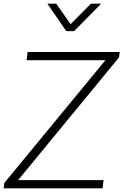

<svg xmlns="http://www.w3.org/2000/svg" viewBox="-24 -1029 674 1049"><path d="M-4 0H536L542 -45H75L626 -715L630 -745H127L121 -700H552L0 -30ZM235 -1009 338 -859H381L529 -1009H473L362 -897L283 -1009Z"/></svg>

Font: Mluvka ExtraLight
Style: Italic
Weight: 200
Italic angle: -8°
Designer: Modified by Jiří Krblich, Original typeface by Gumpita Rahayu
Foundry: Gumpita Rahayu & Jiří Krblich
Version: Version 2.000;Glyphs 3.1.1 (3134)